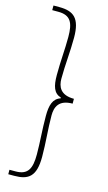

<svg xmlns="http://www.w3.org/2000/svg" viewBox="-142 -827 583 1041"><g transform="rotate(15 149.5 -306.5)"><path d="M21 167H54C134 167 174 139 174 29C174 -53 165 -125 165 -202C165 -249 182 -293 259 -293V-320C182 -320 165 -364 165 -408C165 -487 174 -559 174 -640C174 -750 134 -780 54 -780H21V-754H55C125 -754 143 -715 143 -636C143 -563 136 -502 136 -421C136 -359 147 -321 189 -308V-304C147 -290 136 -251 136 -191C136 -110 143 -48 143 24C143 102 125 142 55 142H21Z"/></g></svg>

Font: Source Han Sans JP VF
Style: Regular
Weight: 250
Designer: Ryoko NISHIZUKA 西塚涼子 (kana, bopomofo & ideographs); Paul D. Hunt (Latin, Greek & Cyrillic); Sandoll Communications 산돌커뮤니
Foundry: Adobe
Version: Version 2.004;hotconv 1.0.118;makeotfexe 2.5.65603